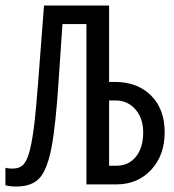

<svg xmlns="http://www.w3.org/2000/svg" viewBox="-20 -679 640 707"><path d="M586.4 -191.9Q586.4 -107.4 536.6 -53.7Q486.8 0 408.2 0H298.3V-590.3H210L195.8 -381.3Q185.1 -216.3 169.7 -136Q154.3 -55.7 126.2 -23.9Q98.1 7.8 39.6 7.8Q13.7 7.8 0 2.9V-61.5Q9.3 -58.1 24.9 -58.1Q53.2 -58.1 67.1 -74Q81.1 -89.8 90.6 -128.7Q100.1 -167.5 107.9 -235.1Q115.7 -302.7 142.1 -658.7H381.8V-377.4H402.3Q485.8 -377.4 536.1 -327.4Q586.4 -277.3 586.4 -191.9ZM507.3 -190.9Q507.3 -243.7 478.5 -276.4Q449.7 -309.1 405.8 -309.1H381.8V-68.8H409.7Q453.6 -68.8 480.5 -102.1Q507.3 -135.3 507.3 -190.9Z"/></svg>

Font: Cousine
Style: Regular
Weight: 400
Monospace: yes
Designer: Steve Matteson
Foundry: Monotype Imaging Inc.
Version: Version 1.21